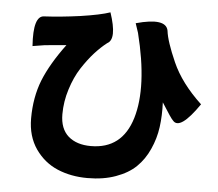

<svg xmlns="http://www.w3.org/2000/svg" viewBox="-57 -845 1114 979"><g transform="rotate(5 500.0 -355.0)"><path d="M88 -575Q77 -731 135 -731Q216 -735 318 -749Q420 -764 469 -781Q514 -647 466 -623Q436 -600 404 -565Q373 -531 341 -482Q310 -434 290 -370Q270 -307 270 -242Q270 -168 313 -130Q356 -93 428 -93Q588 -93 637 -255Q686 -418 618 -689Q616 -697 610 -713L602 -737Q755 -779 767 -713Q773 -660 819 -556Q865 -452 970 -354Q873 -213 835 -259Q825 -267 775 -347Q778 -279 770 -220Q762 -161 737 -106Q713 -52 673 -13Q634 25 570 48Q507 71 425 71Q341 71 272 42Q203 13 158 -51Q113 -116 113 -207Q113 -315 148 -404Q184 -493 260 -595L150 -585L88 -575Z"/></g></svg>

Font: Swei Half Moon CJK SC
Style: Black
Weight: 900
Version: Version 2.071